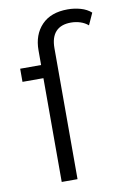

<svg xmlns="http://www.w3.org/2000/svg" viewBox="-85 -798 555 849"><g transform="rotate(-10 192.5 -373.5)"><path d="M122 0V-591Q122 -661 163 -704Q204 -747 280 -747Q310 -747 338 -739Q366 -731 385 -714L361 -661Q346 -674 326 -680.5Q306 -687 284 -687Q239 -687 216 -662Q193 -637 193 -588V0ZM28 -466V-525H159V-466Z"/></g></svg>

Font: Montserrat Thin
Style: Regular
Weight: 400
Version: Version 9.000